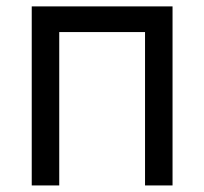

<svg xmlns="http://www.w3.org/2000/svg" viewBox="-20 -565 622 585"><path d="M76.7 -545.5H505.7V0H421.9V-467.3H160.5V0H76.7Z"/></svg>

Font: Inter P
Style: Regular
Weight: 400
Designer: Rasmus Andersson
Foundry: rsms
Version: Version 3.018;git-588b23468